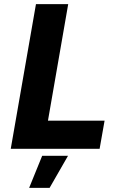

<svg xmlns="http://www.w3.org/2000/svg" viewBox="-20 -720 579 929"><path d="M32 0H462L486 -136H212L310 -700H154ZM121 189H220L309 34H184Z"/></svg>

Font: Fixel Display
Style: Bold Italic
Weight: 700
Italic angle: -10°
Designer: AlfaBravo + MacPaw
Foundry: Kyrylo Tkachov, Marchela Mozhyna, Serhii Makarenko, Maria Weinstein, Zakhar Kryvoshyya
Version: Version 1.210;Glyphs 3.2 (3217)